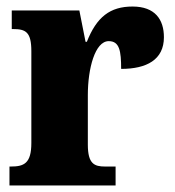

<svg xmlns="http://www.w3.org/2000/svg" viewBox="-20 -568 536 588"><path d="M9 0H334V-58H302C269 -58 249 -66 249 -125V-277C249 -358 271 -442 313 -442C346 -442 351 -412 351 -357C429 -357 482 -385 482 -454C482 -508 455 -548 386 -548C317 -548 276 -516 246 -440H242L223 -536H16V-479H20C59 -479 76 -470 76 -411V-130C76 -67 53 -58 13 -58H9Z"/></svg>

Font: Noto Serif Ethiopic Condensed Black
Style: Regular
Weight: 900
Width: 3
Designer: Monotype Design Team
Foundry: Monotype Imaging Inc.
Version: Version 2.102